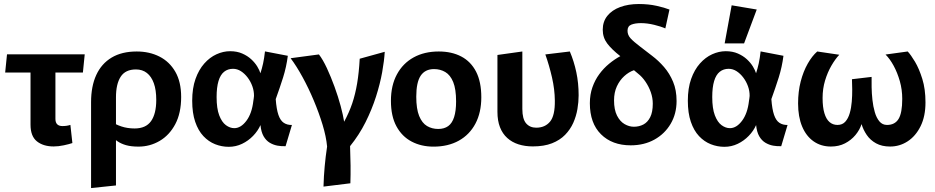

<svg xmlns="http://www.w3.org/2000/svg" viewBox="-20 -725 4724 970"><path d="M251.2 14.9Q198.9 14.9 166.5 -10.9Q134.2 -36.7 134.2 -95V-379.7L260 -397.2V-124.2Q260 -106 269.1 -97Q278.2 -88.1 295.3 -88.1Q318.2 -88.1 335.6 -94L345.7 -2.3Q329.6 3.3 302.3 9.1Q275 14.9 251.2 14.9ZM6.1 -358.6 15.4 -450.5H408L398.8 -358.6Z M440.1 225.1V-208.7Q440.1 -289.2 466.4 -346.3Q492.7 -403.5 544.1 -434.2Q595.5 -464.9 670.7 -464.9Q734.9 -464.9 785.6 -439.2Q836.3 -413.5 865.8 -362.4Q895.2 -311.4 895.2 -235.1Q895.2 -153.7 865.5 -97.7Q835.7 -41.7 786.4 -13Q737.2 15.7 679.7 15.7Q642.6 15.7 616.8 8.4Q591.1 1.1 572.6 -11.9Q554.2 -24.9 536.6 -41.2V-114.1Q562.1 -96.6 592.9 -86.3Q623.7 -76 660.3 -76Q716.8 -76 743.1 -113Q769.4 -150.1 769.4 -220.5Q769.4 -270.5 757.2 -304.4Q745 -338.4 722.2 -356.3Q699.3 -374.2 666.8 -374.2Q613.6 -374.2 589.7 -337.4Q565.9 -300.6 565.9 -233.6V211.9Z M1135.7 16.7Q1100.1 16.7 1066.9 3.6Q1033.7 -9.5 1007.5 -37.4Q981.3 -65.3 966.2 -109.6Q951 -154 951 -216Q951 -279.3 967.7 -326.2Q984.3 -373 1012.1 -404.2Q1039.8 -435.4 1073.8 -450.8Q1107.8 -466.3 1142.5 -466.3Q1177.3 -466.3 1203.8 -454.6Q1230.3 -443 1249.3 -425.5Q1268.3 -407.9 1279.7 -389Q1291.1 -370 1295.7 -354.9Q1303.5 -378.9 1309.2 -404.6Q1314.8 -430.3 1318.7 -465.3L1434.1 -443.1Q1426.9 -386.7 1410.2 -333.6Q1393.4 -280.6 1373 -224.3Q1376.7 -173.3 1386.6 -144.5Q1396.5 -115.8 1413.7 -104.5Q1430.8 -93.1 1454.8 -93.6L1422.8 13.5Q1403.4 14.6 1382.4 10.9Q1361.5 7.2 1342.8 -3.9Q1324.2 -15 1311.7 -36.6Q1299.3 -58.3 1295.9 -93.1Q1283 -63.7 1258.7 -38.6Q1234.5 -13.5 1203 1.6Q1171.5 16.7 1135.7 16.7ZM1163.6 -77.5Q1196.7 -77.5 1224.7 -114.6Q1252.7 -151.8 1259.9 -215.1Q1260.9 -221.3 1261.8 -227.9Q1262.7 -234.6 1263.2 -240.3Q1263.5 -265.1 1254.9 -289.2Q1246.3 -313.2 1231.2 -333.2Q1216.1 -353.2 1197.3 -365.3Q1178.4 -377.4 1157.2 -377.4Q1131 -377.4 1112.2 -362.4Q1093.4 -347.4 1083.9 -315.7Q1074.3 -284.1 1074.3 -234.9Q1074.3 -176.9 1087.5 -142.4Q1100.7 -107.9 1121.3 -92.7Q1142 -77.5 1163.6 -77.5Z M1448.2 -430.9 1591.2 -450Q1611.1 -424.4 1631.5 -380.7Q1651.8 -336.9 1670.1 -286.7Q1688.4 -236.5 1701.1 -189.3Q1713.7 -142 1718.6 -110Q1743.8 -156.4 1759.5 -202.7Q1775.1 -249.1 1784.3 -303.8Q1793.5 -358.4 1797.3 -428.3L1923.7 -463.3Q1921.3 -419 1910.8 -360.4Q1900.3 -301.8 1879.6 -236.9Q1858.9 -172.1 1826.8 -107.8Q1794.6 -43.5 1748.6 13.3Q1750.6 63.7 1751.1 111.3Q1751.6 159 1750.1 201L1614.3 217.7Q1615.8 164.2 1620.4 114.9Q1624.9 65.6 1632.5 15.3Q1628 -34.5 1609.7 -94.8Q1591.3 -155.1 1565.2 -217.3Q1539.1 -279.5 1508.6 -335.3Q1478.1 -391.1 1448.2 -430.9Z M2170.2 15.8Q2108.2 15.8 2059.6 -9.8Q2010.9 -35.3 1983 -86.6Q1955 -137.9 1955 -215.5Q1955 -293.5 1985.3 -349.3Q2015.5 -405.2 2069.7 -435Q2123.8 -464.9 2196.7 -464.9Q2262.3 -464.9 2310.5 -439.5Q2358.7 -414.2 2385.2 -362.9Q2411.6 -311.6 2411.6 -233.5Q2411.6 -156.5 2381.9 -100.4Q2352.1 -44.3 2297.9 -14.3Q2243.7 15.8 2170.2 15.8ZM2193.9 -73.5Q2224.3 -73.5 2244.4 -88Q2264.4 -102.5 2274.3 -133.7Q2284.2 -164.8 2284.2 -212.5Q2284.2 -274.9 2269.6 -310.6Q2254.9 -346.3 2229.6 -361.1Q2204.3 -376 2172.9 -376Q2127.9 -376 2105.4 -342.7Q2083 -309.4 2083 -236.5Q2083 -175 2097.6 -139.1Q2112.3 -103.2 2137.4 -88.3Q2162.4 -73.5 2193.9 -73.5Z M2671.7 14.7Q2632.2 14.7 2599.4 4.2Q2566.6 -6.3 2542.7 -27.9Q2518.7 -49.5 2505.9 -82.4Q2493.1 -115.2 2493.1 -159.9V-447.3L2618.9 -464.9V-174.8Q2618.9 -124 2637.9 -101.9Q2656.9 -79.9 2689.1 -79.9Q2733.3 -79.9 2758.8 -110.4Q2784.2 -140.9 2783.1 -217.1Q2782.6 -273.1 2768.8 -333.5Q2755 -393.9 2735.1 -450L2858.8 -464.9Q2879.9 -415.2 2891.6 -360.2Q2903.3 -305.2 2903.3 -243.5Q2903.3 -210 2897.2 -174Q2891.1 -138 2876.2 -104.4Q2861.2 -70.9 2835 -43.9Q2808.8 -16.9 2768.7 -1.1Q2728.5 14.7 2671.7 14.7Z M3166.5 9.2Q3072.5 9.2 3016.2 -46.7Q2960 -102.5 2960 -203.5Q2960 -247.3 2973 -284.1Q2985.9 -321 3007.9 -350.7Q3029.8 -380.4 3057.5 -403.1Q3085.1 -425.8 3113.9 -441.3Q3070.2 -475.5 3047.7 -505.4Q3025.1 -535.3 3025.1 -574.9Q3025.1 -615.9 3048.4 -645Q3071.8 -674.1 3113.1 -689.4Q3154.5 -704.7 3207.2 -704.7Q3256.2 -704.7 3297.3 -695.5Q3338.4 -686.3 3362.2 -676.7L3341.4 -581.5Q3320.1 -590.9 3284.9 -599.6Q3249.6 -608.2 3218 -608.2Q3189 -608.2 3169.6 -600.6Q3150.3 -593 3150.3 -569.6Q3150.3 -548.6 3165.3 -531.8Q3180.4 -514.9 3213.6 -489.9L3274.4 -443.1Q3306.8 -418.7 3334.9 -386.3Q3363 -353.8 3380.5 -311.8Q3398.1 -269.8 3398.1 -214.8Q3398.1 -150.1 3368.2 -99.4Q3338.3 -48.7 3286.1 -19.7Q3233.9 9.2 3166.5 9.2ZM3182.3 -84.7Q3208.6 -84.7 3230.2 -95.9Q3251.7 -107.1 3264.8 -132.8Q3277.9 -158.5 3277.9 -201.4Q3277.9 -230.3 3268 -258.9Q3258 -287.4 3241 -312.3Q3224.1 -337.2 3203.3 -353.2L3182.9 -370.3Q3156.7 -361.4 3133.7 -340.4Q3110.7 -319.5 3096.4 -288.7Q3082.2 -257.9 3082.2 -218Q3082.2 -170.6 3097.2 -141Q3112.2 -111.4 3135.3 -98.1Q3158.4 -84.7 3182.3 -84.7Z M3639.7 16.7Q3604.1 16.7 3570.9 3.6Q3537.7 -9.5 3511.5 -37.4Q3485.3 -65.3 3470.2 -109.6Q3455 -154 3455 -216Q3455 -279.3 3471.7 -326.2Q3488.3 -373 3516.1 -404.2Q3543.8 -435.4 3577.8 -450.8Q3611.8 -466.3 3646.5 -466.3Q3681.3 -466.3 3707.8 -454.6Q3734.3 -443 3753.3 -425.5Q3772.3 -407.9 3783.7 -389Q3795.1 -370 3799.7 -354.9Q3807.5 -378.9 3813.2 -404.6Q3818.8 -430.3 3822.7 -465.3L3938.1 -443.1Q3930.9 -386.7 3914.2 -333.6Q3897.4 -280.6 3877 -224.3Q3880.7 -173.3 3890.6 -144.5Q3900.5 -115.8 3917.7 -104.5Q3934.8 -93.1 3958.8 -93.6L3926.8 13.5Q3907.4 14.6 3886.4 10.9Q3865.5 7.2 3846.8 -3.9Q3828.2 -15 3815.7 -36.6Q3803.3 -58.3 3799.9 -93.1Q3787 -63.7 3762.7 -38.6Q3738.5 -13.5 3707 1.6Q3675.5 16.7 3639.7 16.7ZM3667.6 -77.5Q3700.7 -77.5 3728.7 -114.6Q3756.7 -151.8 3763.9 -215.1Q3764.9 -221.3 3765.8 -227.9Q3766.7 -234.6 3767.2 -240.3Q3767.5 -265.1 3758.9 -289.2Q3750.3 -313.2 3735.2 -333.2Q3720.1 -353.2 3701.3 -365.3Q3682.4 -377.4 3661.2 -377.4Q3635 -377.4 3616.2 -362.4Q3597.4 -347.4 3587.9 -315.7Q3578.3 -284.1 3578.3 -234.9Q3578.3 -176.9 3591.5 -142.4Q3604.7 -107.9 3625.3 -92.7Q3646 -77.5 3667.6 -77.5ZM3641.1 -505.9 3676.4 -698.2 3803.1 -676.9 3739.2 -505.9Z M4177.7 15.3Q4127.9 15.3 4090.4 -10.9Q4052.9 -37.1 4032.4 -86Q4012 -134.9 4012 -202.4Q4012 -262.1 4025.1 -313.1Q4038.3 -364.1 4060.6 -403.3Q4082.9 -442.5 4108.8 -464.9L4220.2 -448.4Q4199.4 -426.3 4180.1 -392.9Q4160.8 -359.5 4148.3 -318.2Q4135.8 -277 4135.8 -230.1Q4135.8 -183.2 4145 -152.9Q4154.1 -122.6 4171 -108.2Q4187.8 -93.8 4211 -93.8Q4235.9 -93.8 4250.6 -110.3Q4265.4 -126.8 4273 -153.4Q4280.7 -180 4283.2 -211.3Q4285.8 -242.6 4285.5 -272.4Q4285.1 -302.2 4284.2 -324.8L4383.4 -336.5Q4383 -314.9 4383.5 -284.2Q4384 -253.4 4387.6 -220.3Q4391.2 -187.2 4399.5 -158.6Q4407.7 -129.9 4422.8 -111.8Q4437.9 -93.8 4461.2 -93.8Q4501 -93.8 4519.6 -124.1Q4538.2 -154.5 4538.2 -225.3Q4538.2 -272.2 4526 -315Q4513.8 -357.8 4494.8 -392.8Q4475.7 -427.9 4453.8 -449.5L4565.8 -464.9Q4581.7 -448.1 4602.7 -413Q4623.6 -377.8 4639.6 -326.3Q4655.6 -274.9 4655.6 -207.7Q4655.6 -137.6 4631 -87.6Q4606.3 -37.6 4565.7 -11.1Q4525.2 15.3 4476.7 15.3Q4435.3 15.3 4405.9 -0.9Q4376.5 -17.2 4358.9 -43.2Q4341.2 -69.1 4332.7 -98Q4323.2 -68.6 4301.6 -42.6Q4279.9 -16.7 4248.8 -0.7Q4217.7 15.3 4177.7 15.3Z"/></svg>

Font: Ancizar Sans Thin
Style: Regular
Weight: 100
Designer: Cesar Puertas, Viviana Monsalve, Julian Moncada, Julian Prieto, Jose Castro, Mariel Hernandez, Felipe Aragon, Sara Alarc
Version: Version 8.100